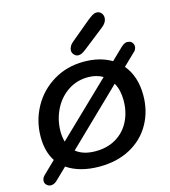

<svg xmlns="http://www.w3.org/2000/svg" viewBox="-123 -824 834 943"><g transform="rotate(-15 294.5 -353.0)"><path d="M594 -520Q591 -505 579 -496L521 -440Q572 -378 572 -283Q572 -202 535.5 -137Q499 -72 431.5 -35.5Q364 1 275 1Q175 1 110 -43L52 13Q37 28 20 28Q7 28 -2.5 18Q-12 8 -10 -4Q-9 -18 4 -30L65 -89Q32 -139 32 -214Q32 -295 70 -364.5Q108 -434 176.5 -475.5Q245 -517 332 -517Q413 -517 472 -482L530 -538Q551 -559 570 -554Q582 -553 589 -542.5Q596 -532 594 -520ZM140 -162 407 -419Q374 -438 332 -438Q274 -438 228.5 -407Q183 -376 158 -324.5Q133 -273 133 -214Q133 -188 140 -162ZM451 -373 176 -107Q213 -77 275 -77Q336 -77 380.5 -104Q425 -131 448.5 -178Q472 -225 472 -283Q472 -336 451 -373ZM285 -586Q285 -595 291 -606.5Q297 -618 309 -627L405 -707Q424 -722 434 -728Q444 -734 455 -734Q469 -734 478 -724Q487 -714 487 -700Q487 -675 459 -654L357 -574Q343 -563 334 -558.5Q325 -554 316 -554Q303 -554 294 -564Q285 -574 285 -586Z"/></g></svg>

Font: Mali Medium
Style: Italic
Weight: 500
Italic angle: -10°
Version: Version 1.000; ttfautohint (v1.6)